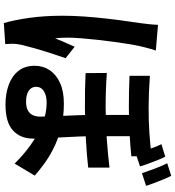

<svg xmlns="http://www.w3.org/2000/svg" viewBox="26 -908 947 1040"><g transform="rotate(90 500.0 -388.5)"><path d="M718.2 -670.4Q718.2 -633 718.2 -590.9Q718.2 -548.7 718.2 -508.4Q718.2 -468.1 718.2 -435.6Q718.2 -383.4 720.2 -336.3Q722.2 -289.1 724.7 -246.3Q727.2 -203.6 729.2 -164.9Q731.2 -126.3 731.2 -92.5Q731.2 -25.8 687.5 15Q643.7 55.8 546.1 55.8Q488.7 55.8 441 38.6Q393.3 21.5 365 -13.7Q336.8 -48.9 336.8 -102.9Q336.8 -147.1 360 -182.6Q383.3 -218.2 428.9 -239.3Q474.5 -260.5 541.9 -260.5Q617 -260.5 679.2 -243.8Q741.4 -227.1 790 -201.5Q838.6 -176 874 -149.2Q909.3 -122.5 931.6 -102.7L866.6 6.3Q818.8 -42.7 763.6 -81.8Q708.3 -121 651.1 -144.1Q594 -167.2 538 -167.2Q496.4 -167.2 473.5 -151.5Q450.6 -135.9 450.6 -111.5Q450.6 -84 472.4 -69.8Q494.2 -55.7 530.2 -55.7Q560.5 -55.7 578.2 -65.2Q596 -74.8 604.1 -92Q612.2 -109.2 612.2 -132.7Q612.2 -155.8 611 -190.5Q609.8 -225.2 607.5 -266.4Q605.3 -307.6 604.1 -350.2Q602.9 -392.8 602.9 -431.8Q602.9 -472.9 602.9 -519.5Q602.9 -566.1 602.9 -606.6Q602.9 -647.2 602.9 -670.4ZM375.7 -493.2Q470.3 -486.5 560.5 -486.7Q650.8 -486.9 733.7 -492.9Q816.7 -498.9 888.5 -507.5V-392.2Q823.4 -384.7 739.8 -379.9Q656.2 -375.2 563.8 -374.5Q471.4 -373.8 376.5 -378ZM391 -726.4Q482.8 -719.8 559.9 -719.5Q636.9 -719.2 703.2 -723.9Q769.6 -728.5 826.9 -736.2V-625.9Q769.8 -620.1 703.9 -616.4Q637.9 -612.7 560.8 -612.5Q483.6 -612.2 391 -616ZM254.2 -758.6Q250.6 -748.7 245.5 -730.8Q240.4 -712.9 236.1 -695.6Q231.9 -678.4 229.9 -669.4Q225.2 -649 219.3 -613.2Q213.4 -577.4 207.3 -532.8Q201.1 -488.2 196.1 -441.7Q191.1 -395.2 187.8 -353.3Q184.4 -311.4 184.4 -281.5Q184.4 -267.1 185.2 -247.9Q186.1 -228.6 188.4 -213.3Q195.1 -231.2 202.9 -249.2Q210.7 -267.3 218.7 -285Q226.6 -302.8 233.5 -319L295.6 -270Q281.5 -228.9 267 -184Q252.5 -139 241.2 -98.8Q229.8 -58.6 223.3 -31.1Q221.3 -21.1 219.4 -7.3Q217.5 6.6 217.7 15Q217.9 22.8 218.1 34.3Q218.4 45.8 219.4 57.1L105.6 64.7Q89.8 12.6 77.7 -70.1Q65.7 -152.9 65.7 -254.7Q65.7 -311.1 70.1 -372.3Q74.5 -433.5 81.1 -491.2Q87.6 -548.9 94.5 -596.2Q101.3 -643.5 105.5 -672.6Q108.3 -692.9 111.2 -719.9Q114.2 -746.8 115 -770.4ZM829.3 -809.6Q839.1 -790.2 848.8 -765.5Q858.6 -740.8 867.5 -716.6Q876.4 -692.5 882 -673L812.8 -650.1Q805.8 -672.1 797.4 -696.3Q789 -720.4 780.3 -744.5Q771.5 -768.5 761.5 -788.9ZM932.7 -842.1Q942.7 -822.8 952.8 -798.1Q962.8 -773.4 972.1 -749.2Q981.4 -725 987 -705.6L918.6 -683.5Q907.9 -715.9 893.9 -753.1Q880 -790.3 864.7 -820.2Z"/></g></svg>

Font: Noto Sans TC
Style: Regular
Weight: 100
Designer: Ryoko NISHIZUKA 西塚涼子 (kana, bopomofo & ideographs); Paul D. Hunt (Latin, Greek & Cyrillic); Sandoll Communications 산돌커뮤니
Foundry: Adobe
Version: Version 2.004;hotconv 1.0.118;makeotfexe 2.5.65603